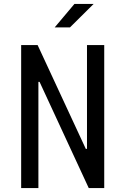

<svg xmlns="http://www.w3.org/2000/svg" viewBox="-20 -960 640 980"><path d="M88 0V-730H172L418 -200H424V-730H512V0H433L182 -542H176V0ZM259 -820H337L458 -940H360Z"/></svg>

Font: Moralerspace Krypton JPDOC
Style: Regular
Weight: 400
Version: v0.0.6; ttfautohint (v1.8.4.7-5d5b-dirty) -l 6 -r 45 -G 200 